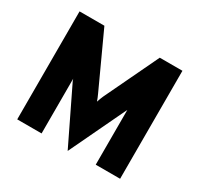

<svg xmlns="http://www.w3.org/2000/svg" viewBox="-151 -883 1115 1078"><g transform="rotate(30 406.5 -344.0)"><path d="M407 12 235 -343Q233.5 -345.5 231 -355V0H73V-700H234L394 -352Q404.5 -329.5 411 -310Q415 -321.5 418.8 -332Q422.5 -342.5 427 -352L593 -700H740V0H582V-355L577 -345Z"/></g></svg>

Font: Overpass Black
Style: Regular
Weight: 900
Designer: Delve Withrington, Dave Bailey, Thomas Jockin
Foundry: Delve Fonts LLC
Version: Version 4.000; ttfautohint (v1.8.3)